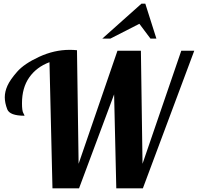

<svg xmlns="http://www.w3.org/2000/svg" viewBox="-20 -1020 1072 1040"><path d="M794.9 -811 734.9 -891.1 578.1 -811H534.2L746.1 -1000H767.1L827.1 -811ZM99.1 -460.9Q99.1 -420.4 106 -408.2Q112.8 -396 112.8 -393.1Q32.7 -393.1 19.3 -428Q5.9 -462.9 5.9 -493.2Q5.9 -523.4 20.3 -555.7Q34.7 -587.9 72.8 -631.3Q110.8 -674.8 192.4 -712.4Q273.9 -750 356.9 -750Q377.4 -750 397 -748L405.8 -132.8L616.2 -745.1H743.2L752 -132.8L961.9 -745.1H1032.2L753.9 0H609.9L598.1 -508.8L408.2 0H264.2L248 -683.1Q177.7 -656.7 138.4 -600.6Q99.1 -544.4 99.1 -460.9Z"/></svg>

Font: Lobster-Regular
Style: Regular
Weight: 400
Designer: Pablo Impallari
Foundry: Pablo Impallari
Version: Version 1.007; ttfautohint (v1.1) -l 8 -r 50 -G 50 -x 14 -D 